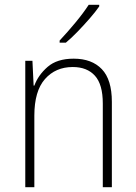

<svg xmlns="http://www.w3.org/2000/svg" viewBox="-20 -785 570 805"><path d="M86 0V-530H116L121 -426H124Q140 -470 179.5 -504.5Q219 -539 289 -539Q365 -539 407 -495Q449 -451 449 -358V0H411V-351Q411 -431 378 -467.5Q345 -504 285 -504Q213 -504 168.5 -453.5Q124 -403 124 -300V0ZM230 -615Q262 -649 296 -690Q330 -731 352 -765H396V-758Q380 -735 356 -707.5Q332 -680 306 -653Q280 -626 256 -606H230Z"/></svg>

Font: Noto Sans Mono Condensed ExtraLight
Style: Regular
Weight: 200
Width: 3
Designer: Monotype Design Team
Foundry: Monotype Imaging Inc.
Version: Version 2.014; ttfautohint (v1.8.4.7-5d5b)